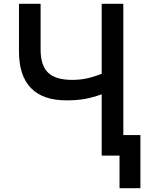

<svg xmlns="http://www.w3.org/2000/svg" viewBox="-20 -820 790 1012"><path d="M610 0H600V-108H720V172H610ZM194 -800V-559Q194 -475 233.5 -437Q273 -399 360 -399Q402 -399 437 -406.5Q472 -414 516 -431V-800H630V0H516V-323Q469 -306 427 -298.5Q385 -291 330 -291Q206 -291 143 -356Q80 -421 80 -549V-800Z"/></svg>

Font: Martian Mono VF sWd Rg
Style: Regular
Weight: 400
Width: 6
Monospace: yes
Designer: Roman Shamin
Foundry: Evil Martians
Version: Version 1.100